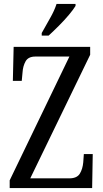

<svg xmlns="http://www.w3.org/2000/svg" viewBox="-20 -951 523 971"><path d="M29 0V-39L331 -665H159Q123 -665 109.5 -641Q96 -617 94 -585L90 -542H45L49 -714H436V-674L133 -49H330Q369 -49 383.5 -72.5Q398 -96 401 -130L404 -172H449L446 0ZM191 -784Q212 -822 233.5 -859.5Q255 -897 266 -931H362V-921Q352 -904 329 -876.5Q306 -849 278 -821Q250 -793 226 -771H191Z"/></svg>

Font: Noto Serif Ethiopic ExtraCondensed
Style: Regular
Weight: 400
Width: 2
Designer: Monotype Design Team
Foundry: Monotype Imaging Inc.
Version: Version 2.102; ttfautohint (v1.8.4.7-5d5b)